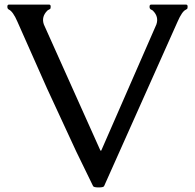

<svg xmlns="http://www.w3.org/2000/svg" viewBox="-20 -820 853 840"><path d="M422.9 -161.1 664.1 -712.9Q675.8 -746.6 648.9 -773.4Q647 -775.4 640.6 -778.3Q634.3 -781.2 634.3 -790.5Q634.3 -799.8 640.6 -799.8H794.4Q800.8 -799.8 800.8 -791.3Q800.8 -782.7 798.6 -781Q796.4 -779.3 792.5 -777.3Q776.4 -770 756.8 -725.1L435.5 -5.9Q433.1 0 411.6 0Q390.1 0 387.2 -5.9L313.5 -157.2L185.5 -433.6L56.2 -725.1Q37.1 -769.5 18.6 -778.3Q12.2 -781.2 12.2 -790.5Q12.2 -799.8 18.6 -799.8H195.3Q201.7 -799.8 201.7 -791.3Q201.7 -782.7 199.5 -781Q197.3 -779.3 193.4 -777.6Q189.5 -775.9 187 -773.4Q160.2 -746.6 171.9 -712.9L419.4 -161.1Z"/></svg>

Font: Della Respira
Style: Regular
Weight: 500
Version: Version 0.201